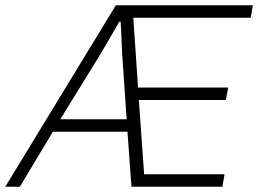

<svg xmlns="http://www.w3.org/2000/svg" viewBox="-61 -706 976 726"><path d="M-41 0 377 -686H895L887 -639H443L461 -375H802L793 -328H464L484 -47H788L780 0H436L421 -208H139L14 0ZM167 -255H418L401 -500Q401 -509 400 -524Q399 -539 398.5 -556.5Q398 -574 397 -592Q396 -610 395 -624H390Q380 -606 366.5 -583Q353 -560 340 -537.5Q327 -515 318 -500Z"/></svg>

Font: Archivo SemiCondensed Thin
Style: Italic
Weight: 250
Width: 4
Italic angle: -10°
Designer: Hector Gatti
Foundry: Omnibus-Type
Version: Version 2.001